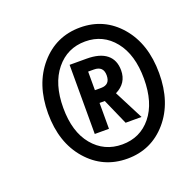

<svg xmlns="http://www.w3.org/2000/svg" viewBox="-100 -852 723 725"><g transform="rotate(-20 261.5 -489.5)"><path d="M293.9 -752.9Q390.6 -752.9 453.4 -679.9Q516.1 -606.9 516.1 -488.8Q516.1 -371.6 453.4 -298.8Q390.6 -226.1 293.9 -226.1Q196.8 -226.1 133.3 -298.8Q69.8 -371.6 69.8 -488.8Q69.8 -606 133.3 -679.4Q196.8 -752.9 293.9 -752.9ZM455.1 -488.8Q455.1 -585.4 410.4 -641.1Q365.7 -696.8 293.9 -696.8Q221.7 -696.8 176.3 -640.9Q130.9 -585 130.9 -488.8Q130.9 -392.6 176.3 -337.9Q221.7 -283.2 293.9 -283.2Q366.2 -283.2 410.6 -337.9Q455.1 -392.6 455.1 -488.8ZM384.8 -547.9Q384.8 -496.6 336.9 -473.1L397 -356H333L287.1 -460H266.1V-356H209V-633.8H276.9Q330.1 -633.8 357.4 -611.8Q384.8 -589.8 384.8 -547.9ZM266.1 -585.9V-511.2H291Q327.1 -511.2 327.1 -548.8Q327.1 -585.9 289.1 -585.9Z"/></g></svg>

Font: Fira Sans Compressed Medium
Style: Italic
Weight: 500
Width: 3
Italic angle: -8°
Designer: Carrois Corporate & Edenspiekermann AG
Foundry: Carrois Corporate GbR & Edenspiekermann AG
Version: Version 4.203;PS 004.203;hotconv 1.0.88;makeotf.lib2.5.64775